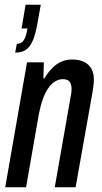

<svg xmlns="http://www.w3.org/2000/svg" viewBox="-20 -790 430 810"><path d="M2 0 94 -527H165L163 -459H167Q184 -487 202 -504.5Q220 -522 240.5 -530.5Q261 -539 283 -539Q313 -539 333.5 -529.5Q354 -520 365 -501Q376 -482 376 -454Q376 -443 374.5 -431Q373 -419 371 -405L299 0H211L278 -382Q280 -391 281 -398.5Q282 -406 282 -413Q282 -427 278.5 -436.5Q275 -446 267 -451Q259 -456 244 -456Q228 -456 212.5 -446.5Q197 -437 184 -418.5Q171 -400 161 -372.5Q151 -345 144 -309L90 0ZM44 -568 51 -605Q70 -605 80 -620Q90 -635 96 -670H71L88 -770H152L137 -686Q129 -643 117.5 -617Q106 -591 88.5 -579.5Q71 -568 44 -568Z"/></svg>

Font: Archivo ExtraCondensed Medium
Style: Italic
Weight: 500
Width: 2
Italic angle: -10°
Designer: Hector Gatti
Foundry: Omnibus-Type
Version: Version 2.001